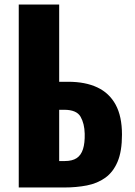

<svg xmlns="http://www.w3.org/2000/svg" viewBox="-20 -830 596 850"><path d="M63 0V-810H242V-468H282Q358 -468 411 -443Q464 -418 492 -366.5Q520 -315 520 -234Q520 -160 500.5 -114Q481 -68 446 -43Q411 -18 364.5 -9Q318 0 265 0ZM242 -117H266Q300 -117 319.5 -130Q339 -143 347.5 -170Q356 -197 355 -238Q354 -283 336.5 -313.5Q319 -344 264 -344H242Z"/></svg>

Font: Oswald
Style: Bold
Weight: 700
Designer: Vernon Adams
Foundry: Vernon Adams
Version: Version 4.103;gftools[0.9.33.dev8+g029e19f]